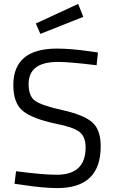

<svg xmlns="http://www.w3.org/2000/svg" viewBox="-20 -951 582 980"><path d="M276 -635Q126 -635 126 -522Q126 -459 160.5 -435.5Q195 -412 300.5 -388.5Q406 -365 450 -327.5Q494 -290 494 -204Q494 9 273 9Q200 9 90 -8L54 -13L62 -77Q198 -59 269 -59Q417 -59 417 -198Q417 -254 384.5 -278.5Q352 -303 263 -320Q146 -345 97 -384.5Q48 -424 48 -517Q48 -703 271 -703Q344 -703 446 -688L480 -683L473 -618Q334 -635 276 -635ZM163 -831 379 -931 405 -865 186 -778Z"/></svg>

Font: Titillium Web
Style: Regular
Weight: 400
Version: Version 1.002;PS 57.000;hotconv 1.0.70;makeotf.lib2.5.55311